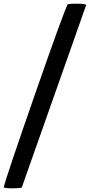

<svg xmlns="http://www.w3.org/2000/svg" viewBox="-45 -858 492 1050"><path d="M426.8 -832 74.2 167Q66.4 171.9 23.7 171.9Q-19 171.9 -24.9 166Q-7.8 100.1 146 -341.6Q299.8 -783.2 325.2 -835Q336.9 -837.9 375 -837.9Q413.1 -837.9 426.8 -832Z"/></svg>

Font: Marko One
Style: Regular
Weight: 400
Designer: Zhenya Spizhovyi
Foundry: Cyreal
Version: Version 1.003